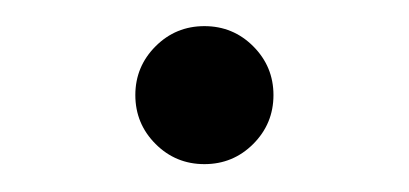

<svg xmlns="http://www.w3.org/2000/svg" viewBox="-20 -565 307 144"><path d="M133.3 -441.9Q111.8 -441.9 96.7 -457Q81.5 -472.2 81.5 -493.7Q81.5 -515.1 96.7 -530.3Q111.8 -545.4 133.3 -545.4Q154.8 -545.4 169.9 -530.3Q185.1 -515.1 185.1 -493.7Q185.1 -472.2 169.9 -457Q154.8 -441.9 133.3 -441.9Z"/></svg>

Font: Inter 18pt Light
Style: Regular
Weight: 300
Designer: Rasmus Andersson
Foundry: rsms
Version: Version 4.001;git-66647c0bb